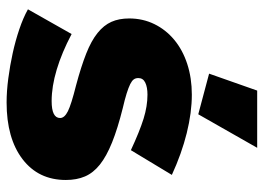

<svg xmlns="http://www.w3.org/2000/svg" viewBox="-126 -644 780 567"><g transform="rotate(90 263.5 -360.0)"><path d="M282 10Q249 10 211 5Q173 0 136.5 -8Q100 -16 66 -27.5Q32 -39 7 -53L80 -182Q135 -153 185 -138Q235 -123 278 -123Q328 -123 328 -148Q328 -161 308 -171Q288 -181 232 -195Q176 -210 138 -225Q100 -240 77 -258.5Q54 -277 44 -299.5Q34 -322 34 -352Q34 -392 50.5 -426Q67 -460 97 -485Q127 -510 168.5 -523.5Q210 -537 259 -537Q312 -537 372.5 -522Q433 -507 496 -478L423 -357Q367 -383 330 -394.5Q293 -406 259 -406Q237 -406 223.5 -399.5Q210 -393 210 -379Q210 -371 214 -365.5Q218 -360 228 -355Q238 -350 255.5 -344.5Q273 -339 299 -333Q359 -318 400 -301.5Q441 -285 465.5 -265.5Q490 -246 500.5 -221.5Q511 -197 511 -165Q511 -84 449.5 -37Q388 10 282 10ZM317 -556 197 -588 247 -730H416Z"/></g></svg>

Font: Raleway
Style: Heavy
Weight: 900
Designer: Matt McInerney, Pablo Impallari, Rodrigo Fuenzalida
Foundry: Matt McInerney, Pablo Impallari, Rodrigo Fuenzalida
Version: Version 2.001; ttfautohint (v0.8) -G 200 -r 50